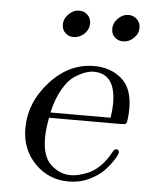

<svg xmlns="http://www.w3.org/2000/svg" viewBox="-50 -700 572 752"><g transform="rotate(5 236.0 -324.0)"><path d="M61 -182.1Q61 -283.2 135.5 -365.7Q210 -448.2 309.1 -448.2Q372.1 -448.2 416 -411.6Q460 -375 460 -293.9Q460 -272 457 -250Q455.1 -235.8 450.4 -233.4Q445.8 -231 428.2 -231H149.9Q141.1 -186 141.1 -150.9Q141.1 -77.6 176 -45.9Q210.9 -14.2 253.9 -14.2Q267.1 -14.2 283 -17.6Q298.8 -21 322 -30.5Q345.2 -40 368.2 -62.5Q391.1 -85 408.2 -117.2Q415 -131.3 422.9 -130.9Q434.1 -130.9 434.1 -120.1Q434.1 -112.3 421.6 -92Q409.2 -71.8 387.7 -48.3Q366.2 -24.9 328.6 -6.8Q291 11.2 248 11.2Q168.9 11.2 115 -43.9Q61 -99.1 61 -182.1ZM153.8 -252H390.1Q395 -286.1 395 -308.1Q395 -426.3 308.1 -425.8Q294.9 -425.8 278.1 -420.4Q261.2 -415 236.1 -399.4Q210.9 -383.8 188.5 -345.5Q166 -307.1 153.8 -252ZM171.9 -599.1Q171.9 -623 190.4 -641.1Q209 -659.2 231.9 -659.2Q251 -659.2 264.4 -646Q277.8 -632.8 277.8 -612.8Q277.8 -588.9 259.5 -571.5Q241.2 -554.2 217.8 -554.2Q198.7 -554.2 185.3 -566.7Q171.9 -579.1 171.9 -599.1ZM366.2 -599.1Q366.2 -623 384.5 -641.1Q402.8 -659.2 425.8 -659.2Q444.8 -659.2 458.5 -646Q472.2 -632.8 472.2 -612.8Q472.2 -588.9 453.6 -571.5Q435.1 -554.2 412.1 -554.2Q393.1 -554.2 379.6 -566.7Q366.2 -579.1 366.2 -599.1Z"/></g></svg>

Font: CMU Serif Extra
Style: RomanSlanted
Weight: 500
Italic angle: -9.46001°
Version: Version 0.7.0